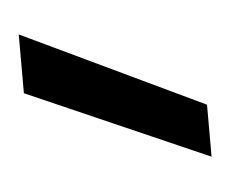

<svg xmlns="http://www.w3.org/2000/svg" viewBox="-28 -759 264 220"><g transform="rotate(-5 104.0 -649.5)"><path d="M207.9 -570.1 0 -661.3V-728.9L207.9 -629.9Z"/></g></svg>

Font: Envelope Sans Variable
Style: Regular
Weight: 500
Designer: Andreas Rasmussen / Norman Anderson
Foundry: mail.de GmbH
Version: Version 1.150